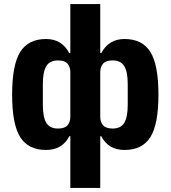

<svg xmlns="http://www.w3.org/2000/svg" viewBox="-20 -730 844 950"><path d="M328 -56H323Q288 12 208 12Q120 12 80 -51.5Q40 -115 40 -262Q40 -409 80 -473Q120 -537 208 -537Q286 -537 323 -467H328V-710H476V-467H481Q518 -537 596 -537Q684 -537 724 -473Q764 -409 764 -262Q764 -115 724 -51.5Q684 12 596 12Q516 12 481 -56H476V200H328ZM267 -94Q300 -94 314 -110Q328 -126 328 -152V-373Q328 -399 314 -415Q300 -431 267 -431Q226 -431 209 -402.5Q192 -374 192 -314V-211Q192 -151 209 -122.5Q226 -94 267 -94ZM537 -94Q578 -94 595 -122.5Q612 -151 612 -211V-314Q612 -374 595 -402.5Q578 -431 537 -431Q504 -431 490 -415Q476 -399 476 -373V-152Q476 -126 490 -110Q504 -94 537 -94Z"/></svg>

Font: Aneliza ExtraBold
Style: Regular
Weight: 800
Designer: Mike Abbink, Paul van der Laan, Pieter van Rosmalen
Foundry: Bold Monday
Version: Version 3.001;September 8, 2019;FontCreator 11.5.0.2425 64-b